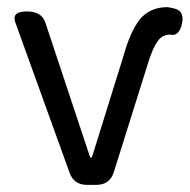

<svg xmlns="http://www.w3.org/2000/svg" viewBox="-20 -518 532 538"><path d="M224 0Q187 0 175 -34L23 -455Q12 -486 54 -486Q97 -486 107 -455L230 -85Q235 -67 240 -85L325 -358Q345 -430 372 -464Q400 -498 450 -498L465 -495Q498 -489 490 -452Q482 -415 457 -421Q435 -421 422 -403Q409 -385 397 -348L299 -36Q288 0 250 0Z"/></svg>

Font: Swei Gothic CJK TC Regular
Style: Regular
Weight: 400
Version: Version 2.129